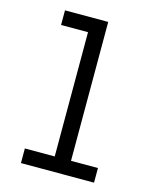

<svg xmlns="http://www.w3.org/2000/svg" viewBox="-111 -812 722 888"><g transform="rotate(15 250.0 -367.5)"><path d="M75 0V-70H218V-665H89V-735H296V-70H425V0Z"/></g></svg>

Font: Iosevka NFM
Style: Regular
Weight: 400
Monospace: yes
Designer: Belleve Invis
Foundry: Belleve Invis
Version: Version 29.0.4; ttfautohint (v1.8.4);Nerd Fonts 3.3.0